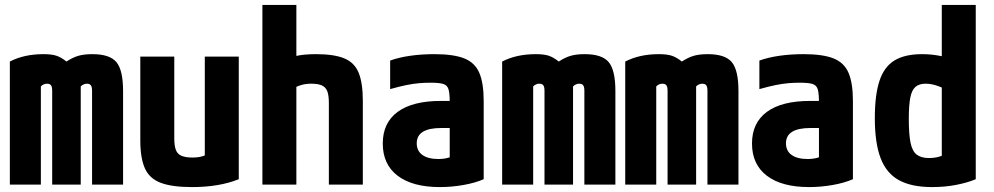

<svg xmlns="http://www.w3.org/2000/svg" viewBox="-20 -750 4040 780"><path d="M20 0V-500Q49 -515 83 -522.5Q117 -530 157 -530Q190 -530 209.5 -523.5Q229 -517 250 -500Q276 -517 299 -523.5Q322 -530 355 -530Q426 -530 453 -497.5Q480 -465 480 -380V0H354V-382Q354 -392 352 -398Q350 -404 345.5 -407Q341 -410 333 -410Q326 -410 319.5 -407Q313 -404 308 -399V0H192V-382Q192 -392 190 -398Q188 -404 183.5 -407Q179 -410 171 -410Q157 -410 146 -399V0Z M759.7 10Q679.7 10 633.8 -7Q587.8 -24 568.9 -65.5Q550 -107 550 -180V-520H688V-188Q688 -157.8 694.5 -140.8Q701 -123.8 717.5 -116.9Q734 -110 762 -110Q779 -110 792 -112.5Q805 -115 821.5 -122.5Q838 -130 864 -144L812 -58V-520H950V-22Q871.1 10 759.7 10Z M1316 -332Q1316 -363 1309.5 -379.5Q1303 -396 1287.5 -403Q1272 -410 1244 -410Q1222 -410 1203.5 -404.5Q1185 -399 1147 -380L1114 -496Q1149 -515 1182 -522.5Q1215 -530 1264 -530Q1337 -530 1378.5 -513Q1420 -496 1437 -454.5Q1454 -413 1454 -340V0H1316ZM1046 0V-730H1184V0Z M1767 10Q1656 10 1595.5 -36Q1535 -82 1535 -167Q1535 -251 1595.5 -295.5Q1656 -340 1771 -340H1876V-230H1773Q1673 -230 1673 -168Q1673 -137 1696 -120.5Q1719 -104 1761 -104Q1786 -104 1805.5 -110.5Q1825 -117 1843 -131L1807 -58V-336Q1807 -371 1802 -387.5Q1797 -404 1780.5 -409Q1764 -414 1730 -414Q1705 -414 1682 -412Q1659 -410 1631.5 -404.5Q1604 -399 1565 -388V-504Q1601 -517 1647 -523.5Q1693 -530 1745 -530Q1822 -530 1865.5 -513Q1909 -496 1927 -454.5Q1945 -413 1945 -340V-22Q1911 -7 1863 1.5Q1815 10 1767 10Z M2020 0V-500Q2049 -515 2083 -522.5Q2117 -530 2157 -530Q2190 -530 2209.5 -523.5Q2229 -517 2250 -500Q2276 -517 2299 -523.5Q2322 -530 2355 -530Q2426 -530 2453 -497.5Q2480 -465 2480 -380V0H2354V-382Q2354 -392 2352 -398Q2350 -404 2345.5 -407Q2341 -410 2333 -410Q2326 -410 2319.5 -407Q2313 -404 2308 -399V0H2192V-382Q2192 -392 2190 -398Q2188 -404 2183.5 -407Q2179 -410 2171 -410Q2157 -410 2146 -399V0Z M2520 0V-500Q2549 -515 2583 -522.5Q2617 -530 2657 -530Q2690 -530 2709.5 -523.5Q2729 -517 2750 -500Q2776 -517 2799 -523.5Q2822 -530 2855 -530Q2926 -530 2953 -497.5Q2980 -465 2980 -380V0H2854V-382Q2854 -392 2852 -398Q2850 -404 2845.5 -407Q2841 -410 2833 -410Q2826 -410 2819.5 -407Q2813 -404 2808 -399V0H2692V-382Q2692 -392 2690 -398Q2688 -404 2683.5 -407Q2679 -410 2671 -410Q2657 -410 2646 -399V0Z M3267 10Q3156 10 3095.5 -36Q3035 -82 3035 -167Q3035 -251 3095.5 -295.5Q3156 -340 3271 -340H3376V-230H3273Q3173 -230 3173 -168Q3173 -137 3196 -120.5Q3219 -104 3261 -104Q3286 -104 3305.5 -110.5Q3325 -117 3343 -131L3307 -58V-336Q3307 -371 3302 -387.5Q3297 -404 3280.5 -409Q3264 -414 3230 -414Q3205 -414 3182 -412Q3159 -410 3131.5 -404.5Q3104 -399 3065 -388V-504Q3101 -517 3147 -523.5Q3193 -530 3245 -530Q3322 -530 3365.5 -513Q3409 -496 3427 -454.5Q3445 -413 3445 -340V-22Q3411 -7 3363 1.5Q3315 10 3267 10Z M3767 10Q3683 10 3632 -18Q3581 -46 3557.5 -107.5Q3534 -169 3534 -270Q3534 -365 3553 -422Q3572 -479 3614 -504.5Q3656 -530 3726 -530Q3766 -530 3804 -522Q3842 -514 3876 -496L3837 -380Q3803 -397 3781.5 -403.5Q3760 -410 3740 -410Q3714 -410 3699 -397Q3684 -384 3678 -353Q3672 -322 3672 -267Q3672 -205 3679 -170.5Q3686 -136 3704 -122Q3722 -108 3754 -108Q3804 -108 3836 -135L3806 -72V-730H3944V-22Q3911 -8 3865 1Q3819 10 3767 10Z"/></svg>

Font: M PLUS 1 Code
Style: Regular
Weight: 400
Designer: Coji Morishita
Foundry: UNDERFOREST DESIGN
Version: Version 1.005